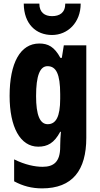

<svg xmlns="http://www.w3.org/2000/svg" viewBox="-20 -799 551 1059"><path d="M425 -779H340C340 -728 308 -710 267 -710C227 -710 197 -730 197 -779H111C112 -666 179 -606 267 -606C353 -606 425 -674 425 -779ZM197 -559C92 -559 33 -452 33 -270C33 -99 91 10 191 10C242 10 279 -10 312 -72H316C314 -51 312 -20 312 5V11C312 94 276 121 215 121C173 121 118 110 58 80V201C106 227 155 240 212 240C380 240 456 140 456 -39V-549H332L321 -480H313C280 -541 245 -559 197 -559ZM242 -434C289 -434 312 -392 312 -280V-254C312 -154 288 -114 243 -114C200 -114 179 -165 179 -269C179 -381 200 -434 242 -434Z"/></svg>

Font: Noto Sans Gujarati UI ExtraCondensed ExtraBold
Style: Regular
Weight: 800
Width: 2
Designer: Jelle Bosma - Monotype Design Team, Universal Thirst
Foundry: Monotype Imaging Inc.
Version: Version 2.106